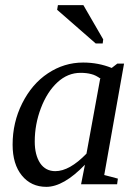

<svg xmlns="http://www.w3.org/2000/svg" viewBox="-20 -714 540 746"><path d="M385 -34 438 -20 435 2H295L310 -74Q227 12 160 12Q101 12 65 -32Q29 -76 29 -152Q29 -238 66 -312Q104 -388 166 -429Q229 -471 303 -471Q362 -471 414 -450L436 -467H462ZM369 -407 371 -408Q352 -422 335 -426Q317 -431 293 -431Q243 -431 203 -394Q163 -357 139 -294Q115 -231 115 -164Q115 -112 136 -80Q157 -49 195 -49Q250 -49 316 -117ZM352 -545 202 -676 205 -694H304L381 -561L379 -545Z"/></svg>

Font: Libra Serif Modern
Style: Italic
Weight: 400
Italic angle: -12°
Designer: Stefan Peev, Context Ltd
Foundry: Stefan Peev, Context Ltd
Version: Version 1.000